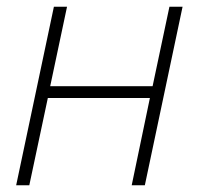

<svg xmlns="http://www.w3.org/2000/svg" viewBox="-20 -550 590 570"><path d="M28 0H67L122 -259H425L371 0H410L522 -530H483L433 -294H129L179 -530H140Z"/></svg>

Font: Noto Sans ExtraLight
Style: Italic
Weight: 200
Italic angle: -12°
Designer: Monotype Design Team
Foundry: Monotype Imaging Inc.
Version: Version 2.013